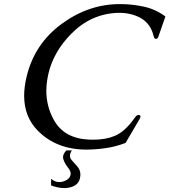

<svg xmlns="http://www.w3.org/2000/svg" viewBox="-20 -726 843 955"><path d="M310.1 22H337.4Q331.1 31.7 329.1 40.5Q328.1 44.9 328.1 48.8Q328.1 61 336.9 70.8Q348.1 84 363.3 100.6Q379.4 117.2 379.9 141.6Q379.9 150.9 377.4 161.6Q377 163.1 376.5 165Q365.2 205.1 305.7 209.5Q303.2 209.5 300.8 209.5Q269 209.5 233.9 196.3L234.4 163.1Q252.4 179.7 274.4 179.7Q291.5 179.7 310.5 169.9Q327.6 160.2 331.1 143.6Q331.5 140.6 331.5 137.7Q331.5 124.5 318.8 108.4Q302.7 88.9 295.4 66.9Q292 57.6 294.4 47.9Q297.9 35.2 310.1 22ZM409.7 18.1Q259.8 18.1 166.5 -77.6Q100.6 -145 100.1 -249Q100.1 -292.5 111.8 -342.3Q150.4 -506.8 285.6 -606.4Q420.4 -705.6 575.2 -705.6H577.1Q579.1 -705.6 581.1 -705.6Q634.8 -705.6 693.4 -693.4Q753.9 -680.7 802.7 -644L767.1 -541.5Q763.2 -532.7 755.4 -532.7H753.9Q748 -533.2 744.1 -546.4Q730 -607.4 680.2 -636.2Q633.3 -662.1 573.7 -662.1H563.5Q430.2 -656.2 333 -556.6Q245.6 -467.3 220.7 -358.9Q217.8 -346.7 215.8 -334.5Q210.4 -303.7 210.4 -274.9Q210.4 -197.3 247.6 -129.9Q298.3 -37.6 421.4 -31.7Q433.1 -31.2 443.8 -31.2Q506.3 -31.2 551.3 -50.3Q603.5 -72.8 650.4 -140.6Q659.7 -154.3 669.4 -154.3Q671.4 -154.3 673.3 -153.8Q680.7 -150.9 678.2 -142.6Q677.2 -138.7 674.3 -133.8L604.5 -15.1Q553.2 4.4 503.4 11.2Q453.1 18.1 409.7 18.1Z"/></svg>

Font: Caudex
Style: Italic
Weight: 400
Italic angle: -13°
Version: Version 1.04